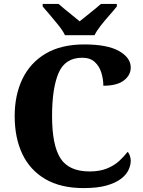

<svg xmlns="http://www.w3.org/2000/svg" viewBox="-20 -951 730 981"><path d="M407 10Q290 10 211.5 -36Q133 -82 94 -164.5Q55 -247 55 -358Q55 -466 95 -548.5Q135 -631 214 -677.5Q293 -724 410 -724Q529 -724 588.5 -690Q648 -656 648 -606Q648 -567 613 -540Q578 -513 508 -513Q508 -546 498 -579Q488 -612 464.5 -634Q441 -656 400 -656Q313 -656 279.5 -578.5Q246 -501 246 -358Q246 -209 289 -142Q332 -75 438 -75Q490 -75 527.5 -90.5Q565 -106 590 -129.5Q615 -153 632 -175Q639 -169 643.5 -155.5Q648 -142 648 -130Q648 -108 637 -83.5Q626 -59 599 -38Q572 -17 525.5 -3.5Q479 10 407 10ZM312 -771Q301 -794 280 -820.5Q259 -847 236.5 -873Q214 -899 198 -918V-931H279Q291 -920 311 -904Q331 -888 351.5 -871Q372 -854 387 -842Q402 -854 423 -871Q444 -888 464 -904Q484 -920 496 -931H577V-918Q562 -899 539 -873Q516 -847 495 -820.5Q474 -794 463 -771Z"/></svg>

Font: Noto Serif ExtraBold
Style: Regular
Weight: 800
Designer: Monotype Design Team
Foundry: Monotype Imaging Inc.
Version: Version 2.014